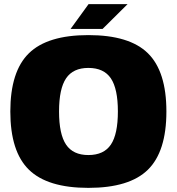

<svg xmlns="http://www.w3.org/2000/svg" viewBox="-20 -890 856 930"><path d="M408 -720Q607 -720 696.5 -632Q786 -544 786 -350Q786 -156 696.5 -68Q607 20 408 20Q210 20 120 -68Q30 -156 30 -350Q30 -544 120 -632Q210 -720 408 -720ZM408 -561Q334 -561 300 -510.5Q266 -460 266 -350Q266 -240 300 -189.5Q334 -139 408 -139Q483 -139 517 -189.5Q551 -240 551 -350Q551 -460 517 -510.5Q483 -561 408 -561ZM322 -750 409 -870H598L477 -750Z"/></svg>

Font: Fivo Sans Black
Style: Regular
Weight: 900
Designer: Alexander Slobzheninov
Foundry: Alexander Slobzheninov
Version: 1.0